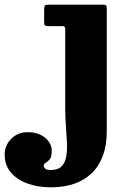

<svg xmlns="http://www.w3.org/2000/svg" viewBox="-167 -540 558 820"><path d="M100 -428.5Q107.5 -428.5 109.5 -425Q111.5 -421.5 111.5 -414V-79Q111.5 -40 114.5 -1.5Q117.5 37 119 70.8Q120.5 104.5 115.5 130.5Q110.5 156.5 95.2 171.2Q80 186 49 186Q31.5 186 25.8 179.8Q20 173.5 20 166.5Q20 160 28.5 155.2Q37 150.5 45.5 140Q54 129.5 54 104Q54 72 25.5 48.2Q-3 24.5 -49 24.5Q-90.5 24.5 -118.8 52.5Q-147 80.5 -147 121Q-147 165 -121 196Q-95 227 -50.5 243.5Q-6 260 50.5 260Q106 260 150 244.8Q194 229.5 225 199.5Q256 169.5 272.5 124.8Q289 80 289 20.5V-502Q289 -513.5 286.5 -516.8Q284 -520 273 -520H42.5Q28.5 -520 25 -516.5Q21.5 -513 21.5 -498.5V-447.5Q21.5 -435 24.5 -431.8Q27.5 -428.5 40 -428.5Z"/></svg>

Font: Besley ExtraBold
Style: Regular
Weight: 800
Designer: Owen Earl
Foundry: indestructible type*
Version: Version 2.001